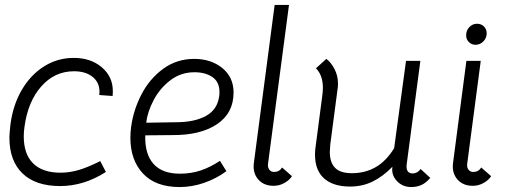

<svg xmlns="http://www.w3.org/2000/svg" viewBox="-20 -746 2072 776"><path d="M18 -190Q18 -205 22 -241Q32 -321 68 -382.5Q104 -444 158.5 -478Q213 -512 278 -512Q347 -512 391.5 -474Q436 -436 436 -378Q436 -365 435 -358L381 -362Q382 -367 382 -376Q382 -413 354 -435.5Q326 -458 279 -458Q201 -458 147 -397Q93 -336 79 -234Q76 -213 76 -195Q76 -123 114 -85.5Q152 -48 225 -48Q261 -48 298.5 -59Q336 -70 385 -95L408 -51Q319 6 223 6Q124 6 71 -45Q18 -96 18 -190Z M507 -189Q507 -211 510 -233Q519 -301 551.5 -364Q584 -427 639 -467.5Q694 -508 765 -508Q833 -508 878.5 -471Q924 -434 924 -372Q924 -289 857 -244Q790 -199 675 -200L567 -199Q565 -123 600.5 -83.5Q636 -44 707 -44Q752 -44 791 -57Q830 -70 869 -96L895 -54Q854 -24 805 -7Q756 10 706 10Q609 10 558 -44.5Q507 -99 507 -189ZM866 -358Q867 -363 867 -374Q867 -415 838.5 -434.5Q810 -454 766 -454Q711 -454 668.5 -421.5Q626 -389 601 -341.5Q576 -294 571 -250L692 -252Q766 -252 812.5 -277.5Q859 -303 866 -358Z M1088 -51Q1109 -51 1120 -69L1160 -34Q1150 -18 1129.5 -6.5Q1109 5 1086 5Q1046 5 1023.5 -21Q1001 -47 1006 -87L1090 -726H1148L1063 -82Q1062 -68 1069 -59.5Q1076 -51 1088 -51Z M1719 -27Q1701 -6 1682.5 2Q1664 10 1642 10Q1607 10 1584 -14.5Q1561 -39 1566 -72Q1527 -32 1485.5 -12Q1444 8 1395 8Q1322 8 1285 -29.5Q1248 -67 1254 -141L1282 -355Q1285 -375 1285 -391Q1285 -442 1257 -470L1299 -508Q1318 -494 1332 -467Q1346 -440 1346 -408Q1346 -397 1345 -391L1315 -163Q1313 -141 1313 -132Q1313 -90 1334 -68Q1355 -46 1402 -46Q1456 -46 1498.5 -70.5Q1541 -95 1573 -147L1621 -500H1679L1624 -84Q1623 -80 1623 -74Q1623 -45 1648 -45Q1667 -45 1680 -63Z M1893 -51Q1914 -51 1925 -69L1965 -34Q1955 -18 1934.5 -6.5Q1914 5 1891 5Q1851 5 1828.5 -21Q1806 -47 1811 -87L1865 -500H1923L1868 -82Q1867 -68 1874 -59.5Q1881 -51 1893 -51ZM1864 -603Q1864 -623 1877 -636.5Q1890 -650 1908 -650Q1925 -650 1936 -639Q1947 -628 1947 -611Q1947 -592 1933.5 -578.5Q1920 -565 1902 -565Q1886 -565 1875 -576Q1864 -587 1864 -603Z"/></svg>

Font: Bellota
Style: Italic
Weight: 400
Italic angle: -7.5°
Designer: Kemie Guaida
Foundry: Kemie Guaida
Version: Version 4.001